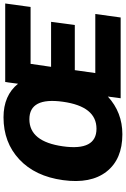

<svg xmlns="http://www.w3.org/2000/svg" viewBox="169 -879 720 1098"><g transform="rotate(-90 529.0 -330.0)"><path d="M407.2 -669.9Q532.2 -669.9 599.1 -586.9L608.9 -660.2H1058.1L1038.1 -515.1H712.9L695.8 -397.9H953.1L935.1 -262.2H676.8L660.2 -145H998L978 0H516.1L525.9 -73.2Q435.5 9.8 310.1 9.8Q167.5 9.8 96.7 -80.6Q25.9 -170.9 47.9 -330.1Q69.8 -489.3 166.5 -579.6Q263.2 -669.9 407.2 -669.9ZM396 -522Q268.1 -522 241.2 -330.1Q214.4 -138.2 341.8 -138.2Q469.2 -138.2 496.1 -330.1Q522.9 -522 396 -522Z"/></g></svg>

Font: Human Sans Black
Style: Italic
Weight: 800
Italic angle: -8°
Designer: Tim Radville
Foundry: Continuum
Version: Version 1.000;FEAKit 1.0